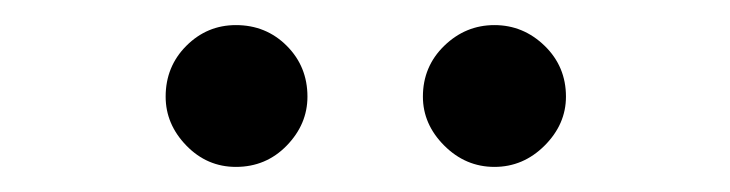

<svg xmlns="http://www.w3.org/2000/svg" viewBox="-20 -699 582 153"><path d="M168 -566Q145 -566 128.5 -583Q112 -600 112 -622Q112 -646 128.5 -662.5Q145 -679 168 -679Q192 -679 208.5 -662.5Q225 -646 225 -622Q225 -600 208.5 -583Q192 -566 168 -566ZM374 -566Q351 -566 334 -583Q317 -600 317 -622Q317 -646 334 -662.5Q351 -679 374 -679Q397 -679 414 -662.5Q431 -646 431 -622Q431 -600 414 -583Q397 -566 374 -566Z"/></svg>

Font: Ibarra Real Nova Medium
Style: Regular
Weight: 500
Designer: Jose Maria Ribagorda & Octavio Pardo
Foundry: Jose Maria Ribagorda
Version: Version 2.000